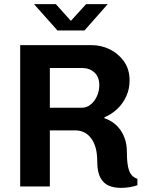

<svg xmlns="http://www.w3.org/2000/svg" viewBox="-20 -905 717 932"><path d="M567 7Q533 7 507.5 -4Q482 -15 467 -43Q452 -71 452 -122Q452 -159 444.5 -186.5Q437 -214 422.5 -233.5Q408 -253 388.5 -262.5Q369 -272 346 -272H222V0H78V-686H423Q472 -686 514 -665Q556 -644 582.5 -606Q609 -568 609 -515Q609 -472 592.5 -436.5Q576 -401 548 -375Q520 -349 487 -336V-331Q504 -326 523 -314Q542 -302 558.5 -282Q575 -262 585.5 -233Q596 -204 596 -165Q596 -136 598.5 -114.5Q601 -93 606.5 -77.5Q612 -62 622 -52Q632 -42 647 -37V-6Q631 0 609.5 3.5Q588 7 567 7ZM222 -382H377Q401 -382 420 -397.5Q439 -413 450.5 -438Q462 -463 462 -492Q462 -531 438.5 -553Q415 -575 378 -575H222ZM259 -757 145 -885H251L341 -785H307L398 -885H503L390 -757Z"/></svg>

Font: Chivo SemiBold
Style: Regular
Weight: 600
Designer: Hector Gatti
Foundry: Omnibus-Type
Version: Version 2.002